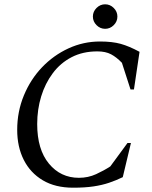

<svg xmlns="http://www.w3.org/2000/svg" viewBox="-20 -863 709 893"><path d="M320 10Q237 10 179 -24.5Q121 -59 90.5 -119.5Q60 -180 60 -259Q60 -344 91 -419Q122 -494 175.5 -550Q229 -606 298.5 -638Q368 -670 445 -670Q502 -670 541.5 -659Q581 -648 629 -622L603 -447H587L547 -571Q522 -597 496.5 -610.5Q471 -624 433 -624Q365 -624 313 -597Q261 -570 225.5 -522.5Q190 -475 171.5 -414.5Q153 -354 153 -286Q153 -168 207.5 -102Q262 -36 347 -36Q390 -36 427 -53Q464 -70 493 -89L573 -198H589L551 -39Q520 -24 487.5 -13Q455 -2 415 4Q375 10 320 10ZM469 -729Q446 -729 429 -746Q412 -763 412 -786Q412 -809 429 -826Q446 -843 469 -843Q492 -843 509 -826Q526 -809 526 -786Q526 -763 509 -746Q492 -729 469 -729Z"/></svg>

Font: Spectral SC
Style: Italic
Weight: 400
Italic angle: -10°
Designer: Jean-Baptiste Levee
Foundry: Production Type
Version: Version 2.001